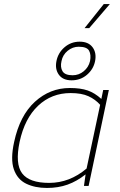

<svg xmlns="http://www.w3.org/2000/svg" viewBox="-20 -919 594 949"><path d="M398 -780 493 -899H523L421 -780ZM334 -522Q291 -522 271 -549.5Q251 -577 259 -617Q267 -658 299 -685.5Q331 -713 374 -713Q417 -713 437.5 -685.5Q458 -658 450 -617Q442 -577 410 -549.5Q378 -522 334 -522ZM339 -547Q370 -547 394 -567Q418 -587 425 -617Q431 -648 420.5 -668Q410 -688 369 -688Q339 -688 314.5 -668Q290 -648 284 -617Q277 -587 289 -567Q301 -547 339 -547ZM212 10Q153 10 109.5 -11Q66 -32 48.5 -82Q31 -132 50 -218Q78 -348 152.5 -416Q227 -484 325 -484Q378 -484 413 -472Q448 -460 481 -430L490 -474H518L418 0H395L403 -57Q360 -23 314 -6.5Q268 10 212 10ZM223 -15Q324 -15 408 -86L475 -401Q451 -428 417 -443.5Q383 -459 329 -459Q235 -459 168.5 -396.5Q102 -334 77 -218Q54 -109 89.5 -62Q125 -15 223 -15Z"/></svg>

Font: Kanit Thin
Style: Italic
Weight: 250
Italic angle: -12°
Designer: Katatrad Team
Foundry: CadsonDemak
Version: Version 2.000; ttfautohint (v1.8.3)